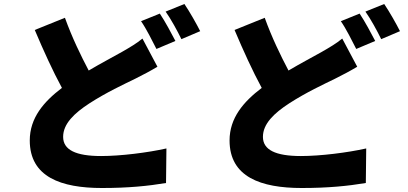

<svg xmlns="http://www.w3.org/2000/svg" viewBox="-20 -878 2040 961"><path d="M693 -685C664 -661 632 -642 590 -618C548 -594 488 -563 424 -525C385 -599 341 -689 305 -789L154 -728C198 -624 244 -523 290 -438C199 -369 129 -288 129 -175C129 8 286 63 490 63C622 63 721 53 811 38L813 -135C719 -114 584 -97 486 -97C359 -97 296 -128 296 -193C296 -258 351 -311 428 -361C515 -417 598 -455 657 -484C697 -504 733 -523 768 -544ZM686 -772C713 -733 742 -674 763 -633L858 -673C840 -708 805 -773 780 -810ZM809 -820C836 -782 868 -723 888 -682L982 -722C965 -756 929 -820 903 -858Z M1693 -685C1664 -661 1632 -642 1590 -618C1548 -594 1488 -563 1424 -525C1385 -599 1341 -689 1305 -789L1154 -728C1198 -624 1244 -523 1290 -438C1199 -369 1129 -288 1129 -175C1129 8 1286 63 1490 63C1622 63 1721 53 1811 38L1813 -135C1719 -114 1584 -97 1486 -97C1359 -97 1296 -128 1296 -193C1296 -258 1351 -311 1428 -361C1515 -417 1598 -455 1657 -484C1697 -504 1733 -523 1768 -544ZM1686 -772C1713 -733 1742 -674 1763 -633L1858 -673C1840 -708 1805 -773 1780 -810ZM1809 -820C1836 -782 1868 -723 1888 -682L1982 -722C1965 -756 1929 -820 1903 -858Z"/></svg>

Font: Noto Sans CJK KR Black
Style: Regular
Weight: 900
Designer: Ryoko NISHIZUKA (kana & ideographs); Paul D. Hunt (Latin, Greek & Cyrillic); Wenlong ZHANG (bopomofo); Sandoll Communica
Foundry: Adobe Systems Incorporated
Version: Version 1.004;PS 1.004;hotconv 1.0.82;makeotf.lib2.5.63406